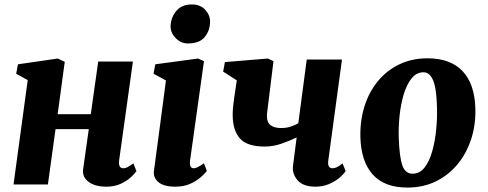

<svg xmlns="http://www.w3.org/2000/svg" viewBox="-20 -832 2200 866"><path d="M517.5 -110Q512.5 -73 536.5 -73Q545 -73 553.5 -77.2Q562 -81.5 581.5 -95L595.5 -60.5Q590.5 -52 573 -35Q555.5 -18 526.8 -4Q498 10 459.5 10Q408 10 379 -12.2Q350 -34.5 355 -69.5L380.5 -249.5H230.5L196 0H41L105 -470.5L53 -499.5L61 -542L240.5 -568L272 -553L240 -317H389.5L423 -554.5H579.5Z M770 10Q719 10 694.5 -10.5Q670 -31 674.5 -62.5Q682.5 -120.5 696.2 -224.8Q710 -329 728.5 -469L672.5 -499.5L680.5 -542L873.5 -568L900 -556L837.5 -110Q832 -73 854.5 -73Q868.5 -73 900 -95.5L913 -61Q907.5 -53.5 889.8 -36.5Q872 -19.5 842 -4.8Q812 10 770 10ZM827.5 -636Q795.5 -636 771.5 -661.2Q747.5 -686.5 749.5 -717Q752 -756.5 776.5 -784.2Q801 -812 845.5 -812Q884 -812 906 -787.5Q928 -763 927.5 -734Q927 -693.5 903.2 -664.8Q879.5 -636 827.5 -636Z M1213.5 -556 1185 -325Q1184.5 -321 1184.2 -316.5Q1184 -312 1184 -308Q1184 -279 1201 -266.8Q1218 -254.5 1248 -254.5Q1272 -254.5 1292 -261.2Q1312 -268 1325.5 -276L1363.5 -563.5H1522.5L1461 -110Q1455.5 -73 1480 -73Q1487 -73 1497.8 -77.2Q1508.5 -81.5 1525 -95L1539 -60.5Q1530 -46 1510.2 -29.5Q1490.5 -13 1463 -1.5Q1435.5 10 1403 10Q1346.5 10 1321.8 -19.5Q1297 -49 1301.5 -84L1318 -212Q1284.5 -196 1248.2 -183.5Q1212 -171 1174 -171Q1093.5 -171 1061.5 -208.2Q1029.5 -245.5 1029.5 -314Q1029.5 -331 1031.2 -349.8Q1033 -368.5 1036 -388.5L1048 -469.5L986.5 -509L994.5 -552L1188.5 -568Z M1908.5 -569Q2011 -569 2065.8 -511.8Q2120.5 -454.5 2124 -345Q2126.5 -271.5 2105.8 -206.5Q2085 -141.5 2044.5 -92Q2004 -42.5 1946.5 -14.2Q1889 14 1817.5 14Q1714.5 14 1661.8 -44.2Q1609 -102.5 1605.5 -212Q1603.5 -286 1623.5 -350.8Q1643.5 -415.5 1683.2 -464.5Q1723 -513.5 1780 -541.2Q1837 -569 1908.5 -569ZM1890.5 -506Q1858.5 -506 1836.2 -478.2Q1814 -450.5 1800.8 -405.8Q1787.5 -361 1782.2 -309.5Q1777 -258 1778.5 -210Q1781.5 -123.5 1794.8 -86Q1808 -48.5 1840.5 -48.5Q1873 -48.5 1894.8 -76.2Q1916.5 -104 1929.2 -148.8Q1942 -193.5 1947.2 -245.8Q1952.5 -298 1951 -347Q1949 -433.5 1933.5 -469.8Q1918 -506 1890.5 -506Z"/></svg>

Font: Merriweather Black
Style: Italic
Weight: 900
Italic angle: -7.8°
Designer: Eben Sorkin
Foundry: Eben Sorkin
Version: Version 2.200;gftools[0.9.31]